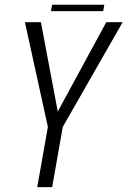

<svg xmlns="http://www.w3.org/2000/svg" viewBox="-20 -766 522 786"><path d="M132.5 0 176 -246.5 82 -675H147.5L216.5 -309.5L415 -675H482L237 -246.5L193.5 0ZM188.5 -720.5 193.5 -746.5H407L402.5 -720.5Z"/></svg>

Font: Anybody Light
Style: Italic
Weight: 300
Italic angle: -10°
Designer: Tyler Finck
Foundry: Etcetera Type Company
Version: Version 1.010; ttfautohint (v1.8.3) -l 8 -r 50 -G 200 -x 14 